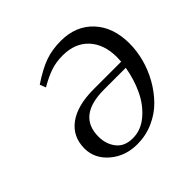

<svg xmlns="http://www.w3.org/2000/svg" viewBox="-126 -568 692 692"><g transform="rotate(-45 219.5 -222.5)"><path d="M56.2 -117.2Q56.2 -177.7 101.8 -211.4Q147.5 -245.1 231 -245.1H371.1Q372.1 -259.3 372.1 -267.1Q372.1 -333 336.4 -371.6Q300.8 -410.2 237.8 -410.2Q203.6 -410.2 175.8 -400.6Q147.9 -391.1 113.8 -371.1L105 -394Q153.3 -426.3 189.5 -439.2Q225.6 -452.1 270 -452.1Q346.7 -452.1 392.8 -402.8Q439 -353.5 439 -270Q439 -233.4 429 -194.8Q418.9 -156.2 398.7 -120.1Q378.4 -84 350.6 -55.7Q322.8 -27.3 284.2 -10.3Q245.6 6.8 202.1 6.8Q141.1 6.8 98.6 -29.5Q56.2 -65.9 56.2 -117.2ZM122.1 -111.8Q122.1 -73.7 143.1 -46.9Q164.1 -20 206.1 -20Q247.6 -20 282.2 -49.3Q316.9 -78.6 337.6 -122.3Q358.4 -166 367.2 -217.8H256.8Q122.1 -217.8 122.1 -111.8Z"/></g></svg>

Font: Dehuti Alt
Style: Italic
Weight: 400
Version: Version 1.2